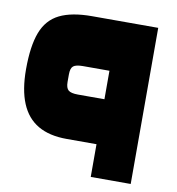

<svg xmlns="http://www.w3.org/2000/svg" viewBox="-73 -691 697 757"><g transform="rotate(10 275.0 -312.5)"><path d="M340 0V-131H220Q151 -131 105.5 -157.5Q60 -184 37.5 -238Q15 -292 15 -374Q15 -467 36 -522Q57 -577 105.5 -601Q154 -625 235 -625H500V0ZM234 -311H340V-425H234Q206 -425 195.5 -416.5Q185 -408 185 -383V-353Q185 -329 195.5 -320Q206 -311 234 -311Z"/></g></svg>

Font: Changa ExtraBold
Style: Regular
Weight: 800
Designer: Eduardo Rodriguez Tunni
Foundry: Eduardo Rodriguez Tunni
Version: Version 3.002; ttfautohint (v1.8.2)